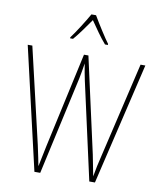

<svg xmlns="http://www.w3.org/2000/svg" viewBox="-100 -1028 914 1106"><g transform="rotate(10 357.0 -475.0)"><path d="M371 -950H344C320 -907 273 -833 247 -799V-793H264C294 -827 332 -882 358 -919C385 -880 420 -828 451 -793H468V-799C448 -825 397 -905 371 -950ZM701 -714H673L542 -156C531 -113 524 -77 516 -33C507 -80 502 -107 492 -156L368 -714H342L220 -157C214 -130 204 -80 195 -36C190 -61 183 -99 170 -157L40 -714H13L178 0H212L339 -574C345 -606 349 -624 355 -665C361 -623 366 -604 373 -567L499 0H532Z"/></g></svg>

Font: Noto Sans Khmer UI Condensed Thin
Style: Regular
Weight: 100
Width: 3
Designer: Danh Hong and the Monotype Design Team
Foundry: Monotype Imaging Inc.
Version: Version 2.002